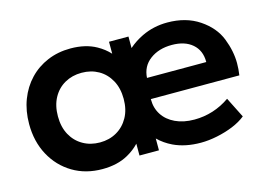

<svg xmlns="http://www.w3.org/2000/svg" viewBox="-76 -658 1136 815"><g transform="rotate(-15 491.5 -250.0)"><path d="M284 15Q210.5 15 153.8 -19Q97 -53 64.5 -113Q32 -173 32 -250Q32 -308 50.5 -356.5Q69 -405 102.8 -440.5Q136.5 -476 182.8 -495.5Q229 -515 284 -515Q350.5 -515 397.5 -488.5Q428 -471.5 450 -447.5V-500H535.5V-449.5Q563.5 -474 597 -490Q649 -515 709.5 -515Q791.5 -515 849.5 -476Q907.5 -437 929.5 -380.8Q951.5 -324.5 951.5 -271.5Q951.5 -246 947.5 -219H558.5Q558.5 -218 558.5 -217Q558.5 -179 577.5 -149.8Q596.5 -120.5 632 -103.8Q667.5 -87 715.5 -87Q757.5 -87 797 -99.5Q836.5 -112 871.5 -136.5L916.5 -47Q893 -28 859.5 -14.2Q826 -0.5 788.5 7.2Q751 15 716.5 15Q648 15 596.5 -9.5Q562 -26 535.5 -52V0H450V-52Q428 -28.5 397.5 -11.5Q350.5 15 284 15ZM566 -310H826.5Q826.5 -310.5 826.5 -311.5Q826.5 -361 793.5 -389.5Q760.5 -418 703.5 -418Q646 -418 607.5 -389.2Q569 -360.5 566 -310ZM303 -97Q344.5 -97 377 -115.8Q409.5 -134.5 428.5 -168.8Q447.5 -203 447.5 -250Q447.5 -297 428.5 -331.5Q409.5 -366 377 -384.5Q344.5 -403 303 -403Q261.5 -403 228.8 -384.5Q196 -366 177.2 -331.5Q158.5 -297 158.5 -250Q158.5 -203 177.2 -168.8Q196 -134.5 228.8 -115.8Q261.5 -97 303 -97Z"/></g></svg>

Font: Geologica EX Med
Style: Regular
Weight: 500
Designer: Sindre Bremnes, Frode Helland
Foundry: Monokrom Skriftforlag AS
Version: Version 1.010;gftools[0.9.28]